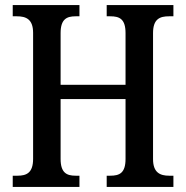

<svg xmlns="http://www.w3.org/2000/svg" viewBox="-20 -734 731 754"><path d="M30 0H292V-44H277C242 -44 218 -55 218 -110V-345H473V-110C473 -54 449 -44 413 -44H399V0H661V-44H644C609 -44 581 -56 581 -109V-604C581 -660 608 -670 644 -670H661V-714H399V-670H413C449 -670 473 -660 473 -604V-401H218V-604C218 -659 242 -670 277 -670H292V-714H30V-670H46C82 -670 110 -659 110 -605V-110C110 -55 84 -44 49 -44H30Z"/></svg>

Font: Noto Serif Condensed Medium
Style: Regular
Weight: 500
Width: 3
Designer: Monotype Design Team
Foundry: Monotype Imaging Inc.
Version: Version 2.015